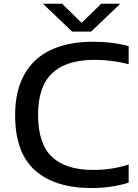

<svg xmlns="http://www.w3.org/2000/svg" viewBox="-20 -966 718 996"><path d="M58.5 -368.5Q58.5 -494 106 -579.2Q153.5 -664.5 244 -707Q334.5 -749.5 463 -749.5Q513.5 -749.5 558 -744Q602.5 -738.5 647.5 -726.5V-633Q561.5 -655.5 470 -655.5Q324 -655.5 250.8 -586.5Q177.5 -517.5 177.5 -370.5Q177.5 -219.5 249.8 -152Q322 -84.5 462 -84.5Q511 -84.5 555.5 -91Q600 -97.5 647.5 -112.5V-18.5Q558 9.5 455.5 9.5Q265 9.5 161.8 -82.2Q58.5 -174 58.5 -368.5ZM505 -946.5H604L452.5 -802H354.5L203 -946.5H302L403.5 -847.5Z"/></svg>

Font: Encode Sans Expanded Medium
Style: Regular
Weight: 500
Width: 7
Designer: Multiple Designers
Foundry: Impallari Type
Version: Version 2.000